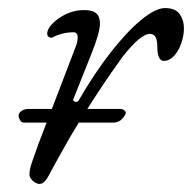

<svg xmlns="http://www.w3.org/2000/svg" viewBox="-20 -439 476 476"><path d="M40 -135Q33 -135 29.5 -141.5Q26 -148 26 -152Q26 -159 33.5 -164Q41 -169 50 -169H278Q283 -169 287.5 -166Q292 -163 292 -159Q292 -158 291.5 -157.5Q291 -157 291 -156Q286 -146 278.5 -140.5Q271 -135 260 -135ZM78 17Q73 17 67 13.5Q61 10 57 4.5Q53 -1 53 -7Q53 -19 59.5 -37.5Q66 -56 76 -84L168 -324Q173 -337 172.5 -348Q172 -359 162 -359Q148 -359 134.5 -355.5Q121 -352 114 -348Q108 -344 102.5 -346.5Q97 -349 97 -356Q97 -364 104.5 -374Q112 -384 125 -393Q137 -402 153.5 -408Q170 -414 188 -414Q216 -414 223.5 -400Q231 -386 225.5 -362.5Q220 -339 208 -309L163 -196Q159 -189 165.5 -187Q172 -185 175 -190Q215 -259 255.5 -310.5Q296 -362 331 -390.5Q366 -419 389 -419Q415 -419 425.5 -404Q436 -389 436 -369Q436 -351 429.5 -332Q423 -313 411.5 -300.5Q400 -288 386 -288Q378 -288 374 -297.5Q370 -307 370 -323Q370 -338 366 -346.5Q362 -355 351 -355Q341 -355 324.5 -342Q308 -329 283 -297Q272 -282 254 -256Q236 -230 215.5 -198.5Q195 -167 175 -134.5Q155 -102 140 -75Q113 -27 101.5 -5Q90 17 78 17Z"/></svg>

Font: EB Garamond
Style: Italic
Weight: 400
Italic angle: -17.2°
Designer: Georg Duffner and Octavio Pardo
Foundry: Georg Duffner
Version: Version 1.001